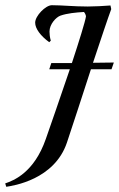

<svg xmlns="http://www.w3.org/2000/svg" viewBox="-66 -695 457 737"><path d="M-42 22C-16 18 143 -5 191 -148C215 -221 251 -329 283 -429H362L371 -455L291 -454C322 -547 349 -628 361 -660L358 -674C335 -672 295 -670 271 -670C217 -670 173 -675 133 -675C109 -675 69 -634 69 -608C69 -585 90 -557 123 -533L129 -539C125 -552 124 -566 124 -574C124 -602 149 -629 166 -635C192 -644 224 -647 256 -649C259 -647 264 -637 264 -632C261 -612 238 -538 210 -453H131L123 -429H202C165 -319 123 -200 110 -162C65 -32 -14 -2 -46 9Z"/></svg>

Font: Romanesco
Style: Regular
Weight: 400
Designer: Astigmatic (AOETI)
Foundry: Astigmatic (AOETI)
Version: Version 1.000